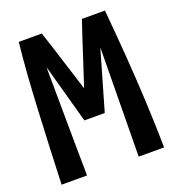

<svg xmlns="http://www.w3.org/2000/svg" viewBox="-127 -794 815 894"><g transform="rotate(-20 280.0 -346.5)"><path d="M26 0Q29 -85 33 -176.5Q37 -268 41.5 -359.5Q46 -451 52 -536Q58 -621 66 -693H180Q191 -661 208 -607.5Q225 -554 243.5 -495Q262 -436 278 -386Q297 -442 315.5 -500.5Q334 -559 351 -610Q368 -661 379 -693H493Q504 -572 512.5 -458.5Q521 -345 526.5 -232.5Q532 -120 534 0H408Q409 -90 410 -179.5Q411 -269 412 -359.5Q413 -450 414 -539L329 -245H228L147 -539Q148 -450 148.5 -359.5Q149 -269 150 -179.5Q151 -90 152 0Z"/></g></svg>

Font: Ubuntu Sans Mono
Style: Bold
Weight: 700
Monospace: yes
Designer: Dalton Maag Ltd
Foundry: Dalton Maag Ltd
Version: Version 1.006